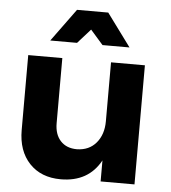

<svg xmlns="http://www.w3.org/2000/svg" viewBox="-54 -809 768 864"><g transform="rotate(5 330.0 -377.0)"><path d="M330 -677 272 -612H151L259 -760H400L509 -612H387ZM432 -538H585V0H432V-95Q377 6 252 6Q163 6 110.5 -49.5Q58 -105 58 -200V-538H212V-244Q212 -193 239 -164Q266 -135 313 -135Q368 -136 400 -174Q432 -212 432 -272Z"/></g></svg>

Font: Montserrat-Arabic SemiBold
Style: Regular
Weight: 600
Designer: Mohamed Gaber
Foundry: Kief Type Foundry
Version: Version 5.008;PS 005.008;hotconv 1.0.88;makeotf.lib2.5.64775